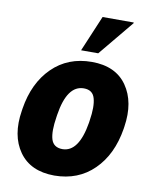

<svg xmlns="http://www.w3.org/2000/svg" viewBox="-85 -814 700 889"><g transform="rotate(10 264.5 -370.0)"><path d="M247.1 -116.7Q324.2 -116.7 347.7 -258.8L349.1 -269Q359.9 -336.9 349.1 -374Q338.9 -411.1 296.9 -411.1Q218.3 -411.1 196.3 -269L194.8 -258.8Q183.6 -189.5 194.3 -153.3Q205.1 -117.2 247.1 -116.7ZM512.2 -269 510.7 -258.8Q490.7 -134.8 417 -62.5Q343.8 9.8 231.4 10.3Q119.1 9.8 65.9 -65.4Q12.7 -140.6 31.7 -258.8L33.2 -269Q52.7 -392.6 126.5 -465.3Q200.2 -538.1 312.5 -538.1Q424.8 -538.1 477.5 -462.4Q530.3 -386.7 512.2 -269ZM324.7 -751.5H470.7L471.7 -749L334 -582.5H253.4Z"/></g></svg>

Font: Roboto-BlackItalic
Style: Italic
Weight: 900
Italic angle: -12°
Designer: Google
Version: Version 1.100141; 2013